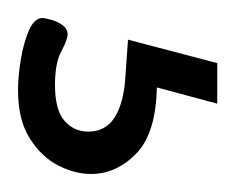

<svg xmlns="http://www.w3.org/2000/svg" viewBox="-44 -5 261 213"><g transform="rotate(90 86.5 101.5)"><path d="M80 212Q65 212 46.5 209Q28 206 14 200Q0 194 0 185Q0 182 2 175Q4 168 8 162.5Q12 157 18 157Q24 157 37 164Q50 171 74 171Q102 171 114 160.5Q126 150 126 134Q126 115 110.5 105Q95 95 67 93L24 90L50 -9H95L77 58Q128 59 150.5 81Q173 103 173 131Q173 149 163.5 167.5Q154 186 133.5 199Q113 212 80 212Z"/></g></svg>

Font: Dosis ExtraLight Medium
Style: Regular
Weight: 500
Version: Version 3.001; ttfautohint (v1.8.2)